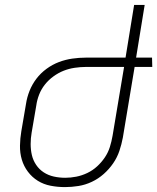

<svg xmlns="http://www.w3.org/2000/svg" viewBox="-20 -755 641 783"><path d="M245 8Q215 8 186.5 2.5Q158 -3 134.5 -17.5Q111 -32 94 -54.5Q77 -77 69 -104Q61 -131 61.5 -161Q62 -191 67 -220L86 -331Q90 -358 100.5 -384.5Q111 -411 128.5 -434Q146 -457 170 -474.5Q194 -492 220.5 -502Q247 -512 275 -516Q303 -520 330 -520H492L527 -735H570L535 -520H600L601 -482H529L481 -194Q476 -167 467 -140Q458 -113 441.5 -89Q425 -65 403 -45.5Q381 -26 354.5 -13.5Q328 -1 300 3.5Q272 8 245 8ZM246 -30Q268 -30 291 -34.5Q314 -39 336 -49.5Q358 -60 376 -76.5Q394 -93 407.5 -113Q421 -133 428 -155.5Q435 -178 439 -201L486 -482H330Q308 -482 284.5 -478.5Q261 -475 239.5 -466.5Q218 -458 198 -443.5Q178 -429 163 -410Q148 -391 139.5 -369Q131 -347 128 -325L109 -214Q105 -191 105 -167.5Q105 -144 110 -122.5Q115 -101 127.5 -82.5Q140 -64 158.5 -52Q177 -40 199.5 -35Q222 -30 246 -30Z"/></svg>

Font: Iosevka XLt Ex Obl
Style: Regular
Weight: 200
Width: 7
Italic angle: -9°
Monospace: yes
Designer: Belleve Invis
Foundry: Belleve Invis
Version: Version 32.5.0; ttfautohint (v1.8.4)